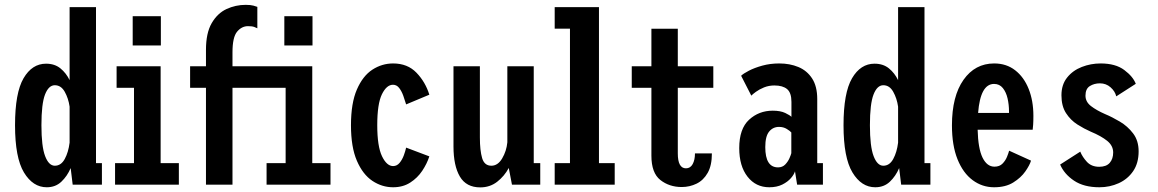

<svg xmlns="http://www.w3.org/2000/svg" viewBox="-20 -780 4890 811"><path d="M177.5 11Q119 11 81.2 -51.5Q43.5 -114 43.5 -251Q43.5 -388 79.5 -449.5Q115.5 -511 174.5 -511Q211 -511 235.2 -491.2Q259.5 -471.5 274 -441.5V-750H385.5V-91H410.5V0H287L278.5 -70Q264 -36 239.2 -12.5Q214.5 11 177.5 11ZM155 -251Q155 -161.5 170.5 -120.8Q186 -80 211.5 -80Q238 -80 253.5 -108.5Q269 -137 274 -177.5V-329.5Q269 -364.5 253.5 -392.2Q238 -420 211.5 -420Q185.5 -420 170.2 -380.8Q155 -341.5 155 -251Z M540.5 -711.5H659.5V-588H540.5ZM466 0V-91H546V-409H472.5V-500H658.5V-91H735.5V0Z M850 0V-409H783V-500H850V-569.5Q850 -640.5 874.2 -682.2Q898.5 -724 936.8 -741.8Q975 -759.5 1017.5 -759.5Q1038.5 -759.5 1050.5 -756.2Q1062.5 -753 1067 -751V-660.5Q1062.5 -663 1053.8 -666.2Q1045 -669.5 1027.5 -669.5Q1001 -669.5 981.5 -646.2Q962 -623 962 -559V-500H1299V-91H1376V0H1106V-91H1186.5V-409H962V0ZM1181 -711.5H1300V-588H1181Z M1640.5 11Q1593.5 11 1553 -16Q1512.5 -43 1487.5 -100.8Q1462.5 -158.5 1462.5 -251Q1462.5 -344.5 1487.5 -402Q1512.5 -459.5 1553 -485.8Q1593.5 -512 1640.5 -512Q1701.5 -512 1739.2 -472.8Q1777 -433.5 1793.5 -380L1695.5 -339Q1690.5 -356 1683.5 -375.5Q1676.5 -395 1666 -408.5Q1655.5 -422 1640 -422Q1613 -422 1593.2 -381.8Q1573.5 -341.5 1573.5 -251Q1573.5 -162 1593.5 -120.2Q1613.5 -78.5 1640.5 -78.5Q1656.5 -78.5 1667.8 -92Q1679 -105.5 1685.8 -124Q1692.5 -142.5 1695.5 -156.5L1793.5 -119.5Q1783.5 -88.5 1763.5 -58.5Q1743.5 -28.5 1712.8 -8.8Q1682 11 1640.5 11Z M2008.5 11.5Q1949.5 11.5 1922.5 -34.2Q1895.5 -80 1895.5 -161.5V-500H2007V-199Q2007 -144.5 2016.5 -112.2Q2026 -80 2055.5 -80Q2083 -80 2101.2 -111Q2119.5 -142 2123 -179V-500H2234.5V-91H2262V0H2142.5L2129 -70.5Q2110.5 -36 2080 -12.2Q2049.5 11.5 2008.5 11.5Z M2323 0V-91H2387.5V-659H2323V-750H2510V-91H2576.5V0Z M2731.5 -122.5V-409H2648.5V-500H2731.5V-658.5H2843V-500H2993V-409H2843V-132Q2843 -69 2877.5 -69Q2896 -69 2905.8 -86.8Q2915.5 -104.5 2915.5 -132H2987Q2987 -81 2969.2 -49.8Q2951.5 -18.5 2922.2 -4.2Q2893 10 2859.5 10Q2807 10 2769.2 -19.8Q2731.5 -49.5 2731.5 -122.5Z M3229.5 11Q3172.5 11 3137.5 -33.8Q3102.5 -78.5 3102.5 -154.5Q3102.5 -236 3144 -274.2Q3185.5 -312.5 3244 -312.5Q3276.5 -312.5 3296.8 -302.8Q3317 -293 3323 -286.5V-349.5Q3323 -388.5 3304.5 -403.8Q3286 -419 3251 -419Q3227.5 -419 3207.2 -410.8Q3187 -402.5 3173 -392.2Q3159 -382 3153.5 -376L3110.5 -460Q3119.5 -469 3143 -481.2Q3166.5 -493.5 3200 -502.8Q3233.5 -512 3271.5 -512Q3316 -512 3352.2 -497Q3388.5 -482 3410.2 -448.8Q3432 -415.5 3432 -361.5V-91H3456V0H3347L3338 -56.5Q3334.5 -43.5 3321 -27.8Q3307.5 -12 3284.5 -0.5Q3261.5 11 3229.5 11ZM3266.5 -73Q3285 -73 3296.8 -85.2Q3308.5 -97.5 3314.8 -112Q3321 -126.5 3322.5 -133V-220.5Q3317.5 -226.5 3303.5 -235.2Q3289.5 -244 3270.5 -244Q3245 -244 3228.8 -224.2Q3212.5 -204.5 3212.5 -158.5Q3212.5 -73 3266.5 -73Z M3677 11Q3618.5 11 3580.8 -51.5Q3543 -114 3543 -251Q3543 -388 3579 -449.5Q3615 -511 3674 -511Q3710.5 -511 3734.8 -491.2Q3759 -471.5 3773.5 -441.5V-750H3885V-91H3910V0H3786.5L3778 -70Q3763.5 -36 3738.8 -12.5Q3714 11 3677 11ZM3654.5 -251Q3654.5 -161.5 3670 -120.8Q3685.5 -80 3711 -80Q3737.5 -80 3753 -108.5Q3768.5 -137 3773.5 -177.5V-329.5Q3768.5 -364.5 3753 -392.2Q3737.5 -420 3711 -420Q3685 -420 3669.8 -380.8Q3654.5 -341.5 3654.5 -251Z M4179 11Q4129 11 4088.5 -19Q4048 -49 4024.5 -107.2Q4001 -165.5 4001 -250.5Q4001 -373.5 4049.8 -442.8Q4098.5 -512 4179.5 -512Q4231 -512 4268 -483.2Q4305 -454.5 4325 -404.5Q4345 -354.5 4345 -290.5Q4345 -267.5 4344 -253.5Q4343 -239.5 4342 -232H4109.5Q4111.5 -152.5 4130.2 -114.2Q4149 -76 4180.5 -76Q4202 -76 4214.5 -88.8Q4227 -101.5 4233.5 -117.5Q4240 -133.5 4242.5 -143.5L4335 -101.5Q4329.5 -82.5 4311 -56Q4292.5 -29.5 4260 -9.2Q4227.5 11 4179 11ZM4179 -425.5Q4121 -425.5 4111.5 -303H4242V-309.5Q4242 -337.5 4236 -364Q4230 -390.5 4216 -408Q4202 -425.5 4179 -425.5Z M4624 11Q4558 11 4516.5 -17Q4475 -45 4458 -85L4543 -139.5Q4552 -117 4571.2 -96.2Q4590.5 -75.5 4623 -75.5Q4653 -75.5 4667.5 -92.2Q4682 -109 4682 -136Q4682 -164.5 4656.8 -185Q4631.5 -205.5 4587 -224Q4559.5 -236 4530.8 -254.2Q4502 -272.5 4482.8 -302.2Q4463.5 -332 4463.5 -377.5Q4463.5 -422.5 4487.5 -452.5Q4511.5 -482.5 4549.5 -497.2Q4587.5 -512 4629 -512Q4692 -512 4729 -484.2Q4766 -456.5 4777.5 -426L4695 -373Q4690 -394.5 4671 -411.2Q4652 -428 4626 -428Q4602 -428 4583.5 -416.5Q4565 -405 4565 -376Q4565 -350 4588.2 -332Q4611.5 -314 4648 -298Q4677 -286 4710 -266.5Q4743 -247 4766.2 -216.5Q4789.5 -186 4789.5 -140.5Q4789.5 -91 4766.5 -57.2Q4743.5 -23.5 4705.5 -6.2Q4667.5 11 4624 11Z"/></svg>

Font: Trispace Condensed Medium
Style: Regular
Weight: 500
Width: 3
Designer: Tyler Finck
Foundry: Etcetera Type Company
Version: Version 1.210; ttfautohint (v1.8.3)